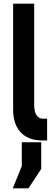

<svg xmlns="http://www.w3.org/2000/svg" viewBox="-20 -750 300 1039"><path d="M207 10H235V-108H209C188 -108 165 -128 165 -180V-730H51V-158C51 -33 126 10 207 10ZM49 269H134L203 164V20H98V149Z"/></svg>

Font: Fervojo
Style: Bold
Weight: 700
Designer: kohakuno
Version: ver.1.0